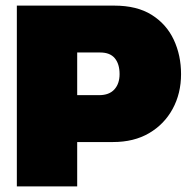

<svg xmlns="http://www.w3.org/2000/svg" viewBox="-20 -664 665 684"><path d="M40 0V-644H387Q468 -644 520.5 -611Q573 -578 599 -522.5Q625 -467 625 -400Q625 -331 595 -276Q565 -221 511 -189.5Q457 -158 383 -158H255V0ZM255 -325H333Q369 -325 387.5 -345.5Q406 -366 406 -400Q406 -436 389 -456.5Q372 -477 337 -477H255Z"/></svg>

Font: Kanit ExtraBold
Style: Regular
Weight: 800
Designer: Katatrad Team
Foundry: CadsonDemak
Version: Version 2.000; ttfautohint (v1.8.3)